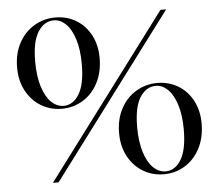

<svg xmlns="http://www.w3.org/2000/svg" viewBox="-52 -776 955 839"><g transform="rotate(-5 426.0 -357.0)"><path d="M681 -712H706L172 0H147ZM220 -719Q270 -719 310.5 -695Q351 -671 374.5 -627Q398 -583 398 -526Q398 -464 373.5 -417Q349 -370 307 -344.5Q265 -319 215 -319Q165 -319 124 -343.5Q83 -368 59 -412.5Q35 -457 35 -515Q35 -576 60 -622.5Q85 -669 127.5 -694Q170 -719 220 -719ZM223 -331Q265 -331 291.5 -374.5Q318 -418 318 -506Q318 -570 303.5 -615.5Q289 -661 265 -684Q241 -707 213 -707Q170 -707 143 -664.5Q116 -622 116 -535Q116 -470 130.5 -424Q145 -378 169.5 -354.5Q194 -331 223 -331ZM639 -395Q689 -395 729.5 -371Q770 -347 793.5 -303Q817 -259 817 -202Q817 -140 792.5 -93Q768 -46 726 -20.5Q684 5 634 5Q584 5 543 -19.5Q502 -44 478 -88.5Q454 -133 454 -191Q454 -252 479 -298.5Q504 -345 546.5 -370Q589 -395 639 -395ZM642 -7Q684 -7 710.5 -50.5Q737 -94 737 -182Q737 -246 722.5 -291.5Q708 -337 684 -360Q660 -383 632 -383Q589 -383 562 -340.5Q535 -298 535 -211Q535 -146 549.5 -100Q564 -54 588.5 -30.5Q613 -7 642 -7Z"/></g></svg>

Font: Nyght Serif Light
Style: Regular
Weight: 300
Designer: Maksym Kobuzan
Version: Version 0.410